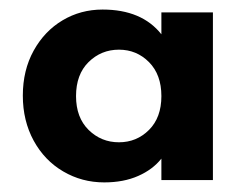

<svg xmlns="http://www.w3.org/2000/svg" viewBox="-20 -730 502 402"><path d="M27.8 -529.8Q27.8 -583 50.5 -624Q73.2 -665 111.1 -687.5Q148.9 -710 194.8 -710Q276.9 -710 317.9 -658.2V-704.1H425.8V-353H317.9V-397.9Q299.8 -375 269.3 -361.6Q238.8 -348.1 198.2 -348.1Q151.4 -348.1 112.3 -371.1Q73.2 -394 50.5 -435.5Q27.8 -477.1 27.8 -529.8ZM139.2 -528.8Q139.2 -483.9 165.5 -458Q191.9 -432.1 229 -432.1Q266.1 -432.1 292 -458Q317.9 -483.9 317.9 -528.8Q317.9 -573.7 292 -599.9Q266.1 -626 229 -626Q191.9 -626 165.5 -600.1Q139.2 -574.2 139.2 -528.8Z"/></svg>

Font: Poppins SemiBold
Style: Regular
Weight: 600
Designer: Ninad Kale (Devanagari), Jonny Pinhorn (Latin)
Foundry: Indian Type Foundry
Version: 4.004